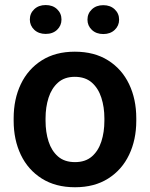

<svg xmlns="http://www.w3.org/2000/svg" viewBox="-20 -747 606 776"><path d="M35.2 -258.8V-269Q35.2 -346.2 64.2 -407Q93.3 -467.8 148.7 -502.9Q204.1 -538.1 282.2 -538.1Q361.3 -538.1 417 -502.9Q472.7 -467.8 501.7 -407Q530.8 -346.2 530.8 -269V-258.8Q530.8 -182.1 501.7 -121.3Q472.7 -60.5 417.2 -25.4Q361.8 9.8 283.2 9.8Q204.6 9.8 148.9 -25.4Q93.3 -60.5 64.2 -121.3Q35.2 -182.1 35.2 -258.8ZM164.1 -269V-258.8Q164.1 -212.9 176.3 -175Q188.5 -137.2 214.6 -114.5Q240.7 -91.8 283.2 -91.8Q325.2 -91.8 351.3 -114.5Q377.4 -137.2 389.6 -175Q401.9 -212.9 401.9 -258.8V-269Q401.9 -314 389.6 -352.1Q377.4 -390.1 351.1 -413.3Q324.7 -436.5 282.2 -436.5Q240.7 -436.5 214.6 -413.3Q188.5 -390.1 176.3 -352.1Q164.1 -314 164.1 -269ZM100.6 -668Q100.6 -692.9 118.4 -709.7Q136.2 -726.6 164.6 -726.6Q193.4 -726.6 210.9 -709.7Q228.5 -692.9 228.5 -668Q228.5 -643.6 210.9 -626.7Q193.4 -609.9 164.6 -609.9Q136.2 -609.9 118.4 -626.7Q100.6 -643.6 100.6 -668ZM333.5 -667.5Q333.5 -692.4 351.3 -709.2Q369.1 -726.1 397.5 -726.1Q425.8 -726.1 443.6 -709.2Q461.4 -692.4 461.4 -667.5Q461.4 -643.1 443.6 -626.2Q425.8 -609.4 397.5 -609.4Q369.1 -609.4 351.3 -626.2Q333.5 -643.1 333.5 -667.5Z"/></svg>

Font: Vazirmatn RD FD SemiBold
Style: Regular
Weight: 600
Designer: Saber Rastikerdar
Foundry: Saber Rastikerdar
Version: Version 33.003